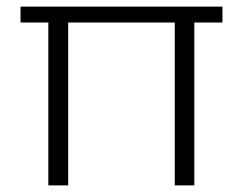

<svg xmlns="http://www.w3.org/2000/svg" viewBox="-20 -560 733 580"><path d="M186 -492V0H126V-492ZM652 -540V-492H42V-540ZM567 -492V0H508V-492Z"/></svg>

Font: Pathway Extreme 28pt ExtraLight
Style: Regular
Weight: 250
Designer: Eduardo Rodriguez Tunni
Foundry: Eduardo Rodriguez Tunni
Version: Version 1.001;gftools[0.9.26]